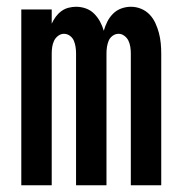

<svg xmlns="http://www.w3.org/2000/svg" viewBox="-20 -548 540 568"><path d="M43 0V-520H133V-478Q138 -489 145 -498.5Q152 -508 161.5 -515Q171 -522 182.5 -525Q194 -528 205 -528Q220 -528 234 -523Q248 -518 258.5 -507.5Q269 -497 276 -484Q283 -471 287 -457Q291 -471 297.5 -484Q304 -497 314.5 -507.5Q325 -518 339 -523Q353 -528 367 -528Q383 -528 397.5 -522Q412 -516 422.5 -505Q433 -494 439.5 -480Q446 -466 450 -451Q454 -436 455.5 -420.5Q457 -405 457 -390V0H367V-390Q367 -400 365.5 -409.5Q364 -419 360 -427.5Q356 -436 348 -442Q340 -448 331 -448Q321 -448 313 -442Q305 -436 301.5 -427.5Q298 -419 296.5 -409.5Q295 -400 295 -390V0H205V-390Q205 -400 203.5 -409.5Q202 -419 198.5 -427.5Q195 -436 187 -442Q179 -448 169 -448Q160 -448 152 -442Q144 -436 140 -427.5Q136 -419 134.5 -409.5Q133 -400 133 -390V0Z"/></svg>

Font: Iosevka SS18 Medium
Style: Regular
Weight: 500
Monospace: yes
Designer: Belleve Invis
Foundry: Belleve Invis
Version: Version 25.1.1; ttfautohint (v1.8.4)